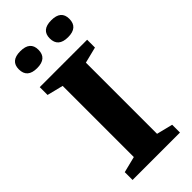

<svg xmlns="http://www.w3.org/2000/svg" viewBox="-285 -976 1034 1034"><g transform="rotate(-45 232.0 -459.0)"><path d="M412.5 -59.5V0H51.5V-59.5L143.5 -82.5V-624.5L51.5 -647.5V-707H412.5V-647.5L320.5 -624.5V-82.5ZM114 -789Q39.5 -789 39.5 -854.5Q39.5 -918 114 -918Q189 -918 189 -854.5Q189 -789 114 -789ZM350 -789Q275 -789 275 -854.5Q275 -918 350 -918Q424.5 -918 424.5 -854.5Q424.5 -789 350 -789Z"/></g></svg>

Font: Newsreader 6pt SemiBold
Style: Regular
Weight: 600
Designer: Hugues Gentile
Foundry: Production Type
Version: Version 1.003; ttfautohint (v1.8.3)